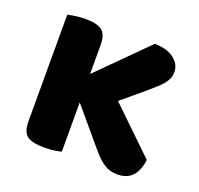

<svg xmlns="http://www.w3.org/2000/svg" viewBox="-94 -592 731 704"><g transform="rotate(20 271.0 -240.5)"><path d="M211 -304 396 -489Q443 -489 471 -468Q499 -447 499 -416Q499 -402 494.5 -391Q490 -380 480.5 -368.5Q471 -357 456.5 -344Q442 -331 422 -314L341 -246L514 -79Q509 -37 488.5 -14.5Q468 8 430 8Q401 8 379 -6Q357 -20 330 -52L211 -193V-1Q201 2 183 4.5Q165 7 143 7Q98 7 78 -7.5Q58 -22 58 -64V-480Q69 -482 87 -485Q105 -488 127 -488Q172 -488 191.5 -473Q211 -458 211 -416Z"/></g></svg>

Font: Baloo Thambi 2
Style: Bold
Weight: 700
Designer: Aadarsh Rajan and Ek Type
Foundry: Ek Type
Version: Version 1.640;hotconv 1.0.111;makeotfexe 2.5.65597; ttfautoh